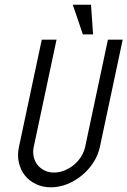

<svg xmlns="http://www.w3.org/2000/svg" viewBox="-20 -799 543 819"><path d="M503.4 -629.9 406.2 -172.9Q398.4 -136.7 377.9 -105.2Q357.4 -73.7 328.6 -50.3Q299.8 -26.9 265.9 -13.4Q231.9 0 197.3 0Q162.1 0 133.3 -13.7Q104.5 -27.3 85.9 -51Q67.4 -74.7 60.3 -106.2Q53.2 -137.7 61 -172.9L158.2 -629.9H221.2L124 -172.9Q119.1 -150.4 123.8 -130.4Q128.4 -110.4 140.1 -95.5Q151.9 -80.6 169.9 -71.8Q188 -63 210.4 -63Q232.9 -63 254.9 -71.8Q276.9 -80.6 294.9 -95.5Q313 -110.4 325.7 -130.4Q338.4 -150.4 343.3 -172.9L440.4 -629.9ZM290.5 -778.8H368.2L377 -652.3H333.5Z"/></svg>

Font: Fibel Nord
Style: Italic
Weight: 400
Designer: Peter Wiegel
Foundry: Peter Wioegel
Version: Version 000.000